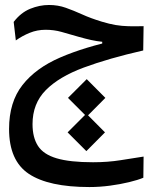

<svg xmlns="http://www.w3.org/2000/svg" viewBox="-20 -443 626 775"><path d="M340.8 312Q176.3 312 96.4 258.8Q16.6 205.6 16.6 77.6Q16.6 -30.8 70.6 -99.6Q124.5 -168.5 223.6 -211.2Q322.8 -253.9 457 -282.2L458.5 -250.5L392.6 -259.3V-274.4Q371.1 -276.4 347.9 -281.5Q324.7 -286.6 297.4 -294.4Q258.8 -305.7 228.3 -314.2Q197.8 -322.8 164.1 -322.8Q129.9 -322.8 99.9 -310.5Q69.8 -298.3 43.9 -279.8L35.2 -354.5Q64 -392.1 101.8 -407.5Q139.6 -422.9 177.7 -422.9Q213.9 -422.9 245.6 -411.6Q277.3 -400.4 311.8 -384.8Q346.2 -369.1 391.1 -355.5Q421.9 -346.2 446.8 -342Q471.7 -337.9 498 -337.2Q524.4 -336.4 559.6 -337.4L558.1 -239.3Q418.5 -207.5 318.4 -170.4Q218.3 -133.3 164.8 -79.1Q111.3 -24.9 111.3 58.1Q111.3 111.8 133.3 146Q155.3 180.2 208.7 196Q262.2 211.9 355.5 211.9Q415 211.9 466.8 203.6Q518.6 195.3 559.6 189L558.6 274.4Q536.6 283.7 501.2 292.2Q465.8 300.8 424.1 306.4Q382.3 312 340.8 312ZM330.1 27.8 254.4 -47.9 330.1 -123.5 405.3 -47.9ZM328.6 167 252.9 91.3 328.6 15.6 403.8 91.3Z"/></svg>

Font: Cascadia Code
Style: Regular
Weight: 400
Designer: Aaron Bell
Foundry: Saja Typeworks
Version: Version 2404.023